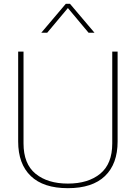

<svg xmlns="http://www.w3.org/2000/svg" viewBox="-20 -969 710 1004"><path d="M474 -798H443L335 -927L227 -798H196L324 -949H346ZM567 -219V-699H595V-229Q595 -112 529 -48.5Q463 15 335 15Q207 15 141 -48.5Q75 -112 75 -229V-699H103V-219Q103 -112 166 -60.5Q229 -9 335 -9Q441 -9 504 -60.5Q567 -112 567 -219Z"/></svg>

Font: Prompt Thin
Style: Regular
Weight: 100
Designer: Katatrad Team
Foundry: CadsonDemak
Version: Version 1.030